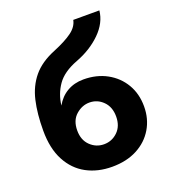

<svg xmlns="http://www.w3.org/2000/svg" viewBox="-142 -886 893 1002"><g transform="rotate(-20 304.0 -385.0)"><path d="M35 -290Q35 -384 51.5 -455.5Q68 -527 110.5 -578.5Q153 -630 232 -662Q300 -690 336.5 -717Q373 -744 380 -780H525Q518 -713 462 -658Q406 -603 324 -572Q245 -542 210.5 -492.5Q176 -443 169 -381Q193 -424 232.5 -447Q272 -470 323 -470Q396 -470 452.5 -439Q509 -408 541 -354Q573 -300 573 -230Q573 -161 540.5 -106.5Q508 -52 449 -21Q390 10 310 10Q230 10 168 -23.5Q106 -57 70.5 -124Q35 -191 35 -290ZM202 -230Q202 -177 234 -146Q266 -115 310 -115Q354 -115 386 -146Q418 -177 418 -230Q418 -283 386.5 -314.5Q355 -346 311 -346Q270 -346 236 -316Q202 -286 202 -230Z"/></g></svg>

Font: Jost*
Style: Bold
Weight: 700
Version: Version 3.7